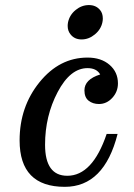

<svg xmlns="http://www.w3.org/2000/svg" viewBox="-20 -722 526 755"><path d="M234.9 12.7Q57.1 12.7 57.1 -169.9Q57.1 -302.2 135.5 -398.9Q213.9 -495.6 324.2 -495.6Q377.9 -495.6 410.9 -467Q443.8 -438.5 443.8 -394Q443.8 -361.3 421.6 -337.2Q399.4 -313 369.1 -313Q345.2 -313 328.6 -325.9Q312 -338.9 312 -366.7Q312 -409.7 374 -429.2Q359.9 -454.1 324.2 -454.1Q256.3 -454.1 206.8 -360.1Q157.2 -266.1 157.2 -152.8Q157.2 -30.8 244.6 -30.8Q343.8 -30.8 399.4 -195.3H442.4Q389.6 12.7 234.9 12.7ZM300.8 -566.9Q272.9 -566.9 257.3 -586.9Q246.1 -600.6 246.1 -620.1Q246.1 -627.4 247.6 -634.8Q253.9 -663.6 277.6 -682.9Q301.3 -702.1 329.6 -702.1Q357.4 -702.1 373.5 -682.6Q384.3 -669.9 384.3 -648.9Q384.3 -642.1 382.8 -634.8Q377 -606.4 353 -586.7Q329.1 -566.9 300.8 -566.9Z"/></svg>

Font: Munson
Style: Italic
Weight: 400
Italic angle: -12°
Designer: Paul James MIller
Foundry: High-Logic / Made with FontCreator
Version: Version 2.10;May 5, 2019;FontCreator 11.5.0.2430 64-bit